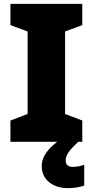

<svg xmlns="http://www.w3.org/2000/svg" viewBox="-20 -827 480 994"><path d="M320 4C320 -26 340 -50 385 -93H406V-203L317 -237V-664L406 -697V-807H34V-697L123 -664V-237L34 -203V-93H276C214 -45 196 -5 196 34C196 104 255 147 331 147C367 147 394 141 416 134V26C402 32 375 37 358 37C335 37 320 28 320 4Z"/></svg>

Font: Noto Sans Telugu UI Black
Style: Regular
Weight: 900
Designer: Jelle Bosma - Monotype Design Team
Foundry: Monotype Imaging Inc.
Version: Version 2.005